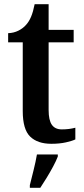

<svg xmlns="http://www.w3.org/2000/svg" viewBox="-20 -679 401 920"><path d="M226 10Q160 10 124.5 -24.5Q89 -59 89 -147V-476H19V-520Q46 -521 68 -532Q90 -543 104 -559Q119 -575 129 -599Q139 -623 146 -659H213V-536H333V-476H213V-152Q213 -103 228.5 -81Q244 -59 276 -59Q294 -59 310 -61Q326 -63 341 -67V-11Q327 -4 296.5 3Q266 10 226 10ZM123 208Q131 176 141 136Q151 96 157 61H257V71Q249 92 234.5 119Q220 146 203.5 173Q187 200 173 221H123Z"/></svg>

Font: Noto Serif Thai SemiCondensed SemiBold
Style: Regular
Weight: 600
Width: 4
Designer: Monotype Design Team
Foundry: Monotype Imaging Inc.
Version: Version 2.002; ttfautohint (v1.8.4.7-5d5b)